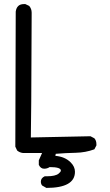

<svg xmlns="http://www.w3.org/2000/svg" viewBox="-20 -793 540 940"><path d="M207 127 186 115Q180 107 180 96Q180 79 199 70H210Q251 70 267 57Q278 48 278 42Q278 25 223 25Q211 33 196 33Q179 33 170 14V-8L186 -44H92Q76 -46 64 -56L55 -75L57 -736Q62 -773 97 -773H104L123 -764Q135 -750 135 -731V-725Q133 -165 131 -120L423 -126L442 -116Q452 -105 452 -87V-81L442 -62Q399 -46 350.5 -45Q302 -44 253 -40L251 -30Q298 -26 326 2Q347 23 347 48Q347 127 207 127Z"/></svg>

Font: Xiaolai SC
Style: Regular
Weight: 400
Designer: Nozomi Seto 瀬戸のぞみ
Version: Version 3.11;December 4, 2020;FontCreator 13.0.0.2613 64-bit